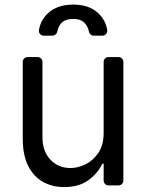

<svg xmlns="http://www.w3.org/2000/svg" viewBox="-20 -788 621 816"><path d="M161.9 -15.3Q122.5 -38 99.4 -83.8Q76.7 -128.9 76.7 -198.9V-524.5Q76.7 -533.4 82.7 -539.4Q88.8 -545.5 97.7 -545.5H139.9Q148.4 -545.5 154.5 -539.4Q160.5 -533.4 160.5 -524.5V-204.5Q160.5 -145.2 194.2 -109.4Q227.6 -73.9 279.8 -73.9Q311.4 -73.9 343.8 -89.8Q376.1 -105.8 398.4 -138.8Q420.5 -172.2 420.5 -223V-524.5Q420.5 -533.4 426.5 -539.4Q432.5 -545.5 441.4 -545.5H483.7Q492.2 -545.5 498.2 -539.4Q504.3 -533.4 504.3 -524.5V-21Q504.3 -12.1 498.2 -6Q492.2 0 483.7 0H441.4Q432.5 0 426.5 -6Q420.5 -12.1 420.5 -21V-92.3H414.8Q395.6 -51.1 355.1 -21.7Q314.6 7.1 252.8 7.1Q202.1 7.1 161.9 -15.3ZM223.4 -653.4Q226.6 -670.8 237.2 -685.7Q253.2 -707.4 291.2 -707.4Q327.4 -707.4 343.4 -686.1Q354.8 -671.5 358 -653.4Q359.4 -646 365.1 -641.2Q370.7 -636.4 378.6 -636.4H415.1Q424.7 -636.4 430.9 -643.6Q437.1 -650.9 435.7 -660.2Q429.3 -701.7 398.4 -731.2Q359.4 -768.5 291.2 -768.5Q223 -768.5 183.2 -731.2Q152 -701.3 145.6 -660.2Q145.2 -659.1 145.2 -656.6Q145.2 -648.4 151.3 -642.4Q157.3 -636.4 165.8 -636.4H202.8Q210.2 -636.4 215.9 -641.2Q221.6 -646 223.4 -653.4Z"/></svg>

Font: DeltaSans
Style: Regular
Weight: 400
Designer: Rasmus Andersson
Foundry: rsms
Version: Version 3.012